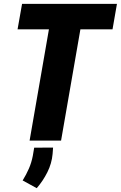

<svg xmlns="http://www.w3.org/2000/svg" viewBox="-20 -731 628 998"><path d="M420.9 -710.9 297.4 0H133.8L257.3 -710.9ZM587.9 -710.9 564.9 -578.6H71.3L94.7 -710.9ZM255.9 36.1 253.4 69.3Q249 118.7 226.3 164.1Q203.6 209.5 170.9 247.1L97.7 207Q116.7 176.3 130.1 145.5Q143.6 114.7 150.4 79.6L157.7 36.6Z"/></svg>

Font: Roboto Condensed Black
Style: Italic
Weight: 900
Italic angle: -12°
Designer: Christian Robertson
Foundry: Google
Version: Version 3.008; 2023